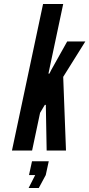

<svg xmlns="http://www.w3.org/2000/svg" viewBox="-20 -755 448 963"><path d="M40 0H141L181 -189L200 -221L205 -229H210V-221L214 0H311L297 -369.5L408 -547H317L237 -404L228 -386H223L227 -405L297 -735H196ZM123.5 188H174.5L209.5 123L224.5 54H140.5L125.5 123H156.5Z"/></svg>

Font: League Gothic
Style: Italic
Weight: 400
Designer: The League of Moveable Type
Version: Version 1.600; ttfautohint (v1.8.3)